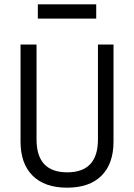

<svg xmlns="http://www.w3.org/2000/svg" viewBox="-20 -856 620 888"><path d="M290 12Q187 12 131 -43.5Q75 -99 75 -201V-650H149V-211Q149 -59 291 -59Q433 -59 433 -211V-650H505V-201Q505 -99 449.5 -43.5Q394 12 290 12ZM155 -770V-836H425V-770Z"/></svg>

Font: Sometype Mono
Style: Regular
Weight: 400
Monospace: yes
Designer: Ryoichi Tsunekawa
Foundry: Dharma Type
Version: Version 1.000; ttfautohint (v1.8.3)